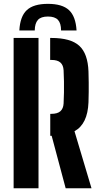

<svg xmlns="http://www.w3.org/2000/svg" viewBox="-20 -1002 536 1022"><path d="M235 -981.5Q311.5 -981.5 347.2 -948.2Q383 -915 387.5 -840H305Q305 -878.5 288.5 -896.2Q272 -914 235 -914Q198 -914 181.8 -896Q165.5 -878 165 -840H83Q87 -915 122.8 -948.2Q158.5 -981.5 235 -981.5ZM329.5 0 255 -279H247.5V-396H253Q286 -396 301.5 -410Q317 -424 318.5 -451Q320 -480.5 320.5 -510Q321 -539.5 320.5 -569Q320 -598.5 318.5 -628Q317 -655.5 301.5 -669.2Q286 -683 253.5 -683H247V-800H253.5Q356 -800 401.8 -758.5Q447.5 -717 451 -621.5Q452 -588.5 452.2 -563Q452.5 -537.5 452.2 -513Q452 -488.5 451 -457.5Q446.5 -341.5 376.5 -303.5L467 0ZM52.5 0V-800H185V0Z"/></svg>

Font: Big Shoulders Stencil Text Thin ExtraBold
Style: Regular
Weight: 800
Version: Version 2.001